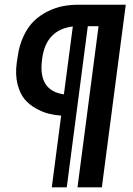

<svg xmlns="http://www.w3.org/2000/svg" viewBox="-20 -800 566 820"><path d="M311 0 400.9 -688H355L265.1 0H201.2L241.2 -306.2Q213.9 -308.1 188.2 -314.5Q162.6 -320.8 133.5 -336.9Q104.5 -353 84.7 -376.7Q64.9 -400.4 54.7 -441.2Q44.4 -481.9 51.8 -534.2L55.2 -556.2Q62 -606.9 81.1 -646.7Q100.1 -686.5 125.7 -710.9Q151.4 -735.4 184.1 -751.5Q216.8 -767.6 248.5 -773.7Q280.3 -779.8 314.9 -779.8H517.1L415 0ZM160.2 -549.8 159.2 -542Q143.1 -412.6 252.9 -397L291 -687Q176.3 -672.9 160.2 -549.8Z"/></svg>

Font: Cooper Hewitt
Style: Medium Italic
Weight: 708
Designer: Village Type and Design LLC
Foundry: Cooper Hewitt Smithsonian Design Museum
Version: 1.000